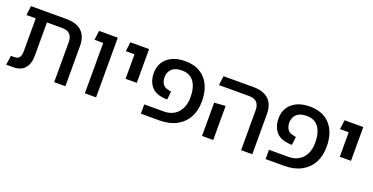

<svg xmlns="http://www.w3.org/2000/svg" viewBox="-25 -1206 3510 1805"><g transform="rotate(20 1730.0 -303.5)"><path d="M515 0V-398Q515 -451 489.5 -477.5Q464 -504 413 -504H147V-597H420Q522 -597 574.5 -547.5Q627 -498 627 -401V0ZM35 0 48 -93H84Q106 -93 119.5 -101.5Q133 -110 140 -128Q147 -146 147 -173V-573H259V-171Q259 -88 219.5 -44Q180 0 104 0ZM54 -504 66 -597H205V-504Z M822 0V-597H934V0ZM735 -504 747 -597H896V-504Z M1135 -259V-597H1247V-259ZM1048 -504 1060 -597H1199V-504Z M1382 0V-93H1575Q1636 -93 1679 -119Q1722 -145 1745 -192.5Q1768 -240 1768 -304Q1768 -402 1728 -458Q1688 -514 1607 -514Q1540 -514 1507 -482Q1474 -450 1474 -399Q1474 -360 1492 -332.5Q1510 -305 1548 -299Q1557 -296 1564.5 -294.5Q1572 -293 1578 -293L1569 -211Q1559 -209 1544.5 -210.5Q1530 -212 1508 -216Q1439 -227 1402 -277Q1365 -327 1365 -402Q1365 -462 1393 -508Q1421 -554 1475 -580.5Q1529 -607 1607 -607Q1738 -607 1810 -526Q1882 -445 1882 -304Q1882 -211 1844.5 -143Q1807 -75 1736.5 -37.5Q1666 0 1565 0Z M2385 0V-398Q2385 -451 2359.5 -477.5Q2334 -504 2283 -504H1980L1992 -597H2290Q2392 -597 2444.5 -547.5Q2497 -498 2497 -401V0ZM1994 0V-333L2106 -341V0Z M2630 0V-93H2823Q2884 -93 2927 -119Q2970 -145 2993 -192.5Q3016 -240 3016 -304Q3016 -402 2976 -458Q2936 -514 2855 -514Q2788 -514 2755 -482Q2722 -450 2722 -399Q2722 -360 2740 -332.5Q2758 -305 2796 -299Q2805 -296 2812.5 -294.5Q2820 -293 2826 -293L2817 -211Q2807 -209 2792.5 -210.5Q2778 -212 2756 -216Q2687 -227 2650 -277Q2613 -327 2613 -402Q2613 -462 2641 -508Q2669 -554 2723 -580.5Q2777 -607 2855 -607Q2986 -607 3058 -526Q3130 -445 3130 -304Q3130 -211 3092.5 -143Q3055 -75 2984.5 -37.5Q2914 0 2813 0Z M3278 -259V-597H3390V-259ZM3191 -504 3203 -597H3342V-504Z"/></g></svg>

Font: Noto Sans Hebrew Thin Medium
Style: Regular
Weight: 500
Version: Version 3.001